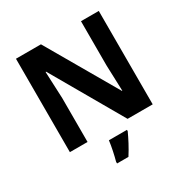

<svg xmlns="http://www.w3.org/2000/svg" viewBox="-207 -975 1226 1271"><g transform="rotate(-30 406.5 -339.5)"><path d="M723 -93V-807H587V-469C589 -403 592 -338 594 -272H591L281 -807H90V-93H225V-429C222 -497 219 -565 216 -633H220L531 -93ZM491 -22V-32H353C348 11 334 76 323 115V128H410C444 75 471 22 491 -22Z"/></g></svg>

Font: Noto Sans Telugu UI
Style: Bold
Weight: 700
Designer: Jelle Bosma - Monotype Design Team
Foundry: Monotype Imaging Inc.
Version: Version 2.005